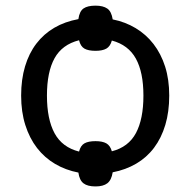

<svg xmlns="http://www.w3.org/2000/svg" viewBox="-20 -609 677 683"><path d="M582 -269Q582 -211.4 568.1 -164.8Q554.2 -118.2 528.1 -83.5Q502 -48.8 464.6 -26.9Q427.2 -4.9 380.9 3.9Q376.5 31.7 361.8 43Q347.2 54.2 319.8 54.2Q291.5 54.2 277.1 43.2Q262.7 32.2 258.8 4.9Q213.4 -3.9 176 -25.9Q138.7 -47.9 111.8 -82.5Q85 -117.2 70.1 -164.1Q55.2 -210.9 55.2 -269Q55.2 -326.2 69.1 -372.8Q83 -419.4 109.4 -453.9Q135.7 -488.3 173.3 -510.3Q210.9 -532.2 258.8 -541Q262.7 -568.8 277.1 -578.9Q291.5 -588.9 319.8 -588.9Q346.7 -588.9 361.6 -578.6Q376.5 -568.4 380.9 -540Q425.3 -531.2 462.4 -509Q499.5 -486.8 526.1 -452.4Q552.7 -418 567.4 -372.1Q582 -326.2 582 -269ZM147 -269Q147 -185.1 174.1 -135Q201.2 -85 261.2 -69.8Q266.6 -91.3 280.5 -99.1Q294.4 -106.9 319.8 -106.9Q344.2 -106.9 358.2 -99.1Q372.1 -91.3 377.9 -70.8Q437 -85.9 463.6 -135.7Q490.2 -185.5 490.2 -269Q490.2 -351.6 463.4 -400.4Q436.5 -449.2 377.9 -464.8Q372.1 -443.8 358.2 -436Q344.2 -428.2 319.8 -428.2Q294.4 -428.2 280.5 -436Q266.6 -443.8 261.2 -465.8Q201.2 -450.7 174.1 -401.9Q147 -353 147 -269Z"/></svg>

Font: WenQuanYi Micro Hei
Style: Regular
Weight: 400
Foundry: Ascender Corporation
Version: Version 0.2.0-beta